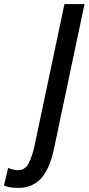

<svg xmlns="http://www.w3.org/2000/svg" viewBox="-169 -734 440 953"><path d="M-76.7 198.7Q-100.6 198.7 -118.2 195.8Q-135.7 192.9 -149.4 187L-128.4 99.1Q-103.5 110.8 -80.6 110.8Q-43.9 110.8 -26.4 75.9Q-8.8 41 2.4 -10.7L150.9 -713.9H250.5L98.6 5.9Q76.7 108.4 33 153.6Q-10.7 198.7 -76.7 198.7Z"/></svg>

Font: Open Sans Condensed SemiBold
Style: Italic
Weight: 600
Width: 3
Italic angle: -12°
Designer: Monotype Design Team
Foundry: Monotype Imaging Inc.
Version: Version 3.000; ttfautohint (v1.8.4)